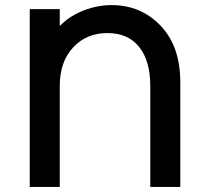

<svg xmlns="http://www.w3.org/2000/svg" viewBox="-20 -735 818 755"><path d="M215 -397V0H97V-699H215V-633Q256 -674 310.5 -694.5Q365 -715 418 -715Q534 -715 611.5 -634Q689 -553 689 -411V0H571V-397Q571 -495 527.5 -550Q484 -605 402 -605Q320 -605 267.5 -548.5Q215 -492 215 -397Z"/></svg>

Font: Montserrat Alternates
Style: Regular
Weight: 400
Designer: Julieta Ulanovsky
Foundry: Julieta Ulanovsky
Version: Version 2.001